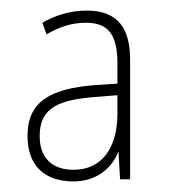

<svg xmlns="http://www.w3.org/2000/svg" viewBox="-20 -742 321 363"><path d="M144 -722C111 -722 83 -712 60 -699L68 -677C90 -690 114 -699 142 -699C183 -699 202 -679 202 -622V-584L158 -581C75 -574 32 -550 32 -485C32 -428 65 -399 119 -399C157 -399 190 -419 204 -456L207 -403H226V-629C226 -687 204 -722 144 -722ZM165 -559 202 -562V-527C202 -463 173 -421 119 -421C79 -421 55 -443 55 -485C55 -539 92 -554 165 -559Z"/></svg>

Font: Noto Sans Gurmukhi Condensed Thin
Style: Regular
Weight: 100
Width: 3
Designer: Jelle Bosma - Monotype Design Team
Foundry: Monotype Imaging Inc.
Version: Version 2.004